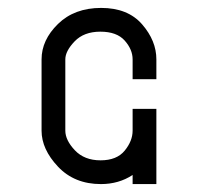

<svg xmlns="http://www.w3.org/2000/svg" viewBox="-20 -465 500 485"><path d="M375 -315V-265H315V-315Q315 -340 295 -362.5Q275 -385 233.5 -385Q192 -385 168.5 -360.5Q145 -336 145 -315V-135Q145 -111 169 -85.5Q193 -60 234 -60Q275 -60 295 -84.5Q315 -109 315 -135V-190H375V0H315V-23Q280 0 235 0Q168 0 126.5 -44Q85 -88 85 -135V-315Q85 -364 126.5 -404.5Q168 -445 235.5 -445Q303 -445 339 -403.5Q375 -362 375 -315Z"/></svg>

Font: SOV_Station
Style: Book
Weight: 400
Version: Version 1.00